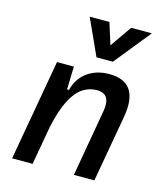

<svg xmlns="http://www.w3.org/2000/svg" viewBox="-115 -863 816 950"><g transform="rotate(15 293.0 -388.0)"><path d="M36.6 0 127.9 -517.6H214.4L210.9 -399.9H220.7Q236.3 -460.9 282.7 -494.1Q329.1 -527.3 394 -527.3Q551.3 -527.3 518.1 -340.3L458 0H353L413.1 -344.2Q428.7 -434.6 355 -434.6Q315.9 -434.6 282.5 -412.4Q249 -390.1 222.4 -338.4Q195.8 -286.6 176.8 -198.7L141.6 0ZM310.5 -590.8 226.1 -776.4H327.1L361.8 -666L438.5 -776.4H544.4L394.5 -590.8Z"/></g></svg>

Font: Cascadia Code NF
Style: Italic
Weight: 400
Italic angle: -10°
Monospace: yes
Designer: Aaron Bell
Foundry: Saja Typeworks
Version: Version 2404.023; ttfautohint (v1.8.4)